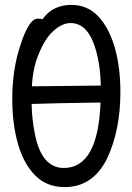

<svg xmlns="http://www.w3.org/2000/svg" viewBox="-20 -739 540 783"><path d="M244 24Q170 24 123 -24Q76 -72 53 -153Q30 -234 30 -337Q30 -457 64 -557Q98 -663 134 -663Q150 -663 153 -660Q194 -719 271 -719Q337 -719 381 -672Q425 -625 448 -545Q471 -465 471 -363Q471 -209 417 -93Q359 24 244 24ZM240 -54Q380 -54 390 -321Q187 -318 109 -315Q110 -253 122 -194Q149 -54 240 -54ZM110 -387 391 -390Q389 -490 362 -562Q331 -645 267 -645Q234 -645 198 -613Q162 -581 136 -514Q114 -460 110 -387Z"/></svg>

Font: LXGW WenKai Mono Medium
Style: Regular
Weight: 500
Monospace: yes
Designer: LXGW / Fontworks Inc.
Foundry: LXGW / Fontworks Inc.
Version: Version 1.520; June 14, 2025